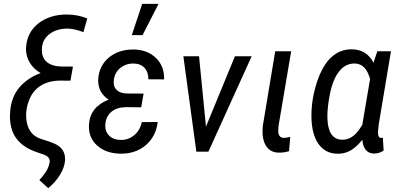

<svg xmlns="http://www.w3.org/2000/svg" viewBox="-20 -798 2106 1010"><path d="M418.9 -628.9Q370.1 -647.5 334 -647.5Q279.3 -647.5 242.7 -620.6Q206.1 -593.8 201.2 -551.3Q200.2 -542 200.2 -533.7Q200.2 -497.1 222.2 -475.6Q249.5 -449.2 303.2 -448.2L363.8 -447.8L350.6 -373.5L297.9 -374Q237.3 -374 194.8 -347.7Q152.3 -321.3 132.8 -270.5Q117.7 -231.4 117.2 -192.4Q117.2 -180.7 118.7 -169.4Q127 -94.2 188 -69.8Q248.5 -50.8 266.6 -42.5Q322.3 -17.6 322.3 37.6Q322.3 41 322.3 44.9Q319.8 80.6 296.9 119.4Q273.9 158.2 233.9 191.9L187 149.4L206.1 127Q236.3 90.3 241.2 55.7Q241.7 52.7 241.7 50.3Q241.7 27.3 211.9 15.6L176.3 3.4Q96.7 -22.9 61.5 -76.2Q32.7 -120.1 32.2 -186Q32.2 -199.7 33.7 -214.8Q40.5 -290 82.8 -339.1Q125 -388.2 193.8 -413.6Q156.2 -434.6 135.7 -469.7Q117.2 -501 116.7 -539.1Q116.7 -543.5 117.2 -548.3Q121.6 -627.9 182.6 -675.3Q242.2 -721.7 331.5 -721.7Q333.5 -721.7 335.4 -721.7Q390.1 -720.7 439 -701.2Z M642.1 -234.4Q593.8 -233.4 565.7 -209.7Q537.6 -186 534.2 -144.5Q533.7 -139.2 533.7 -134.3Q533.7 -105.5 553.2 -85.4Q576.7 -62 614.7 -62Q616.2 -62 617.7 -62Q655.8 -62 686 -86.9Q717.3 -112.8 725.6 -155.8L809.6 -156.2Q800.3 -79.1 745.6 -33.2Q692.9 10.7 616.7 10.3Q613.3 10.3 610.4 10.3Q535.6 8.3 489.7 -33.7Q447.8 -71.8 447.8 -132.3Q447.8 -138.2 448.2 -144Q453.6 -234.9 551.3 -273.9Q496.6 -310.1 496.6 -374Q496.6 -377.4 496.6 -380.4Q500.5 -451.7 553.2 -495.6Q604 -537.6 680.7 -537.6Q684.1 -537.6 687.5 -537.6Q757.3 -535.2 801.3 -492.2Q843.3 -450.7 843.3 -386.2Q843.3 -383.3 843.3 -380.4L760.3 -380.9Q760.3 -382.3 760.3 -384.3Q760.3 -418.9 740.7 -440.4Q720.2 -462.9 683.6 -463.9Q682.1 -463.9 680.2 -463.9Q642.1 -463.9 613.8 -441.4Q584.5 -418 579.1 -379.9Q578.1 -373 578.1 -366.7Q577.6 -340.8 592.3 -326.2Q609.9 -307.6 645.5 -306.2L735.4 -305.7L722.7 -233.4ZM728 -777.8H814L730 -613.3H673.3Z M1027.3 -500 1063.5 -131.8 1215.3 -501 1215.8 -502H1216.8H1301.3H1304.2L1302.7 -499.5L1076.7 -1L1076.2 0H1074.7H1014.6H1013.2L1012.7 -1.5L944.8 -500V-502H946.8H1025.9H1027.3Z M1511.7 -528.3 1444.8 -133.3 1443.8 -113.8Q1443.8 -111.3 1443.8 -109.4Q1443.8 -72.8 1473.6 -72.8Q1485.8 -72.8 1506.8 -77.6L1500.5 -2.9Q1476.1 4.9 1450.7 4.9Q1447.8 4.9 1444.8 4.9Q1400.4 3.9 1378.4 -32.2Q1360.8 -61 1360.8 -108.4Q1360.8 -121.1 1362.3 -134.8L1427.7 -528.3Z M1702.6 -168.5Q1708 -64.5 1779.8 -63Q1781.2 -63 1782.2 -63Q1831.1 -63 1868.7 -115.2L1886.7 -142.1L1886.2 -143.6L1926.8 -382.8Q1914.1 -425.8 1894.8 -444.1Q1875.5 -462.4 1848.6 -463.9Q1846.2 -463.9 1844.2 -463.9Q1797.4 -463.9 1765.1 -423.8Q1731 -381.8 1715.3 -302.2Q1702.1 -234.9 1702.1 -186Q1702.1 -176.8 1702.6 -168.5ZM2036.6 -528.3 1972.2 -143.1 1968.3 -103.5Q1968.3 -73.2 1983.9 -72.3L1994.1 -73.7L1998 -5.9Q1974.6 9.8 1948.7 9.8Q1893.1 9.8 1885.7 -62.5Q1854 -22.5 1822.3 -5.4Q1792.5 10.7 1758.3 10.7Q1756.3 10.7 1754.4 10.7Q1689.9 9.8 1654.1 -42.7Q1618.2 -95.2 1618.2 -190.4Q1618.2 -276.4 1647 -365.2Q1676.3 -454.1 1723.1 -497.1Q1768.6 -538.6 1828.1 -538.6Q1830.1 -538.6 1832 -538.6Q1910.2 -536.6 1944.8 -467.8L1964.8 -528.3Z"/></svg>

Font: MAUL Condensed Italic
Style: Condenced Regular Italic
Weight: 400
Italic angle: -12°
Designer: MAUL
Version: Version 1.0; 2020; ttfautohint (v1.8.3)